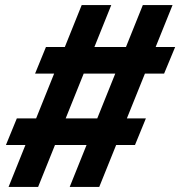

<svg xmlns="http://www.w3.org/2000/svg" viewBox="-20 -735 709 755"><path d="M254.1 0 541.6 -715H658.5L370.3 0ZM3.3 -164.8 46.2 -269.5H553.7L510.8 -164.8ZM13.7 0 301.2 -715H417.5L129.9 0ZM117.9 -445.5 160.7 -550.2H668.8L625.3 -445.5Z"/></svg>

Font: Wix Madefor Text
Style: Italic
Weight: 400
Italic angle: -12°
Designer: Dalton Maag Ltd
Foundry: Dalton Maag Ltd
Version: Version 3.100